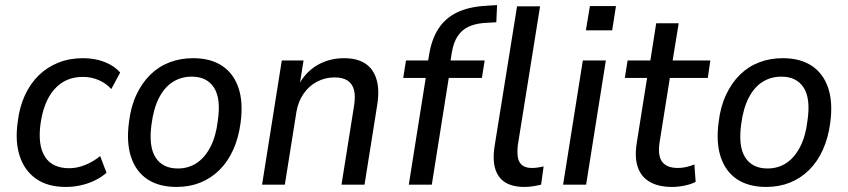

<svg xmlns="http://www.w3.org/2000/svg" viewBox="-20 -730 3351 759"><path d="M240 9Q169 9 123 -23Q77 -55 58 -113Q39 -171 50 -248Q57 -307 78.5 -353.5Q100 -400 133.5 -432.5Q167 -465 211 -482.5Q255 -500 308 -500Q355 -500 393.5 -485Q432 -470 455 -443L420 -378Q399 -401 370 -413.5Q341 -426 308 -426Q272 -426 244 -413.5Q216 -401 194.5 -376.5Q173 -352 159.5 -317.5Q146 -283 140 -239Q129 -155 158 -110Q187 -65 254 -65Q285 -65 317 -78Q349 -91 376 -113L401 -47Q382 -30 355.5 -17Q329 -4 299.5 2.5Q270 9 240 9Z M678 9Q608 9 562.5 -21.5Q517 -52 498 -109.5Q479 -167 490 -248Q497 -308 519 -355Q541 -402 574 -434.5Q607 -467 650 -483.5Q693 -500 743 -500Q813 -500 858.5 -469.5Q904 -439 923 -382Q942 -325 931 -244Q923 -184 901.5 -137Q880 -90 847 -57.5Q814 -25 771.5 -8Q729 9 678 9ZM683 -64Q725 -64 757.5 -85.5Q790 -107 812 -149.5Q834 -192 841 -253Q854 -340 826 -383.5Q798 -427 738 -427Q696 -427 663 -406Q630 -385 608.5 -343Q587 -301 579 -239Q567 -151 595 -107.5Q623 -64 683 -64Z M1016 0 1094 -491H1180L1164 -391H1159Q1186 -444 1233.5 -472Q1281 -500 1340 -500Q1391 -500 1423 -479.5Q1455 -459 1468 -417.5Q1481 -376 1471 -314L1421 0H1330L1379 -308Q1386 -349 1379.5 -374Q1373 -399 1354 -411.5Q1335 -424 1303 -424Q1265 -424 1233 -407Q1201 -390 1180 -359.5Q1159 -329 1152 -289L1106 0Z M1596 0 1663 -422H1574L1585 -491H1695L1669 -469L1676 -512Q1686 -575 1713.5 -617Q1741 -659 1787 -681Q1833 -703 1899 -707L1945 -710L1942 -642L1891 -639Q1857 -636 1831.5 -624Q1806 -612 1789.5 -587.5Q1773 -563 1766 -522L1759 -477L1746 -491H1896L1885 -422H1754L1687 0ZM2053 9Q1982 9 1952.5 -32Q1923 -73 1935 -151L2024 -705H2115L2027 -156Q2024 -129 2027 -109Q2030 -89 2043.5 -77.5Q2057 -66 2083 -66Q2095 -66 2107.5 -68Q2120 -70 2129 -72L2119 0Q2102 4 2086 6.5Q2070 9 2053 9Z M2296 -610 2312 -706H2415L2400 -610ZM2206 0 2284 -491H2375L2297 0Z M2637 9Q2584 9 2549.5 -10.5Q2515 -30 2501.5 -68.5Q2488 -107 2497 -164L2538 -422H2450L2461 -491H2551L2574 -638H2663L2639 -491H2788L2778 -422H2628L2588 -171Q2579 -115 2597.5 -90.5Q2616 -66 2660 -66Q2677 -66 2694 -70Q2711 -74 2725 -80L2730 -11Q2713 -2 2687 3.5Q2661 9 2637 9Z M3009 9Q2939 9 2893.5 -21.5Q2848 -52 2829 -109.5Q2810 -167 2821 -248Q2828 -308 2850 -355Q2872 -402 2905 -434.5Q2938 -467 2981 -483.5Q3024 -500 3074 -500Q3144 -500 3189.5 -469.5Q3235 -439 3254 -382Q3273 -325 3262 -244Q3254 -184 3232.5 -137Q3211 -90 3178 -57.5Q3145 -25 3102.5 -8Q3060 9 3009 9ZM3014 -64Q3056 -64 3088.5 -85.5Q3121 -107 3143 -149.5Q3165 -192 3172 -253Q3185 -340 3157 -383.5Q3129 -427 3069 -427Q3027 -427 2994 -406Q2961 -385 2939.5 -343Q2918 -301 2910 -239Q2898 -151 2926 -107.5Q2954 -64 3014 -64Z"/></svg>

Font: Nunito Sans 10pt SemiCondensed Medium
Style: Italic
Weight: 500
Width: 4
Italic angle: -9°
Designer: Vernon Adams
Foundry: Vernon Adams
Version: Version 3.101;gftools[0.9.27]